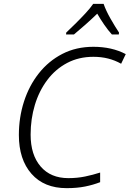

<svg xmlns="http://www.w3.org/2000/svg" viewBox="-20 -967 673 997"><path d="M326 10Q209 10 143.5 -64.5Q78 -139 78 -266Q78 -357 104.5 -439.5Q131 -522 181.5 -586Q232 -650 303.5 -687Q375 -724 465 -724Q561 -724 633 -686L609 -636Q577 -654 541.5 -663Q506 -672 465 -672Q389 -672 328.5 -640Q268 -608 225.5 -551.5Q183 -495 161 -422Q139 -349 139 -268Q139 -163 191 -102.5Q243 -42 335 -42Q381 -42 422 -50.5Q463 -59 500 -71V-21Q464 -7 422 1.5Q380 10 326 10ZM324 -798Q343 -816 370 -842.5Q397 -869 423 -897Q449 -925 464 -947H518Q530 -912 554 -870Q578 -828 598 -798L597 -788H561Q541 -810 521 -839Q501 -868 485 -896Q456 -868 424 -839.5Q392 -811 364 -788H323Z"/></svg>

Font: Noto Sans Light
Style: Italic
Weight: 300
Italic angle: -12°
Designer: Monotype Design Team
Foundry: Monotype Imaging Inc.
Version: Version 2.013; ttfautohint (v1.8.4.7-5d5b)